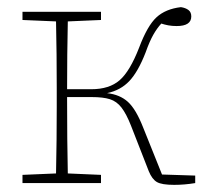

<svg xmlns="http://www.w3.org/2000/svg" viewBox="-20 -513 587 538"><path d="M397 -33 347 -161Q334 -194 320.5 -211.5Q307 -229 288 -235Q269 -241 237 -241H168V-235Q168 -180 168.5 -124Q169 -68 170 -27L263 -23V0H43V-23L137 -27Q138 -68 138.5 -120Q139 -172 139 -213V-267Q139 -308 138.5 -360.5Q138 -413 137 -453L43 -457V-480H263V-457L170 -453Q169 -413 168.5 -360Q168 -307 168 -263H236Q286 -263 315 -288Q344 -313 370 -380Q393 -441 418.5 -464.5Q444 -488 487 -493Q500 -491 508 -485Q516 -479 516 -467Q516 -440 475 -440Q462 -440 451.5 -442Q441 -444 432 -447Q420 -434 409.5 -415.5Q399 -397 388 -366Q367 -312 342.5 -286Q318 -260 280 -252Q316 -248 338.5 -227.5Q361 -207 381 -156L434 -24L527 -21V0Q497 5 468 5Q433 5 419.5 -3Q406 -11 397 -33Z"/></svg>

Font: Source Serif 4 SmText ExtraLight
Style: Regular
Weight: 200
Designer: Frank Grießhammer
Foundry: Adobe
Version: Version 4.005;hotconv 1.1.0;makeotfexe 2.6.0